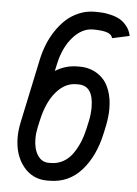

<svg xmlns="http://www.w3.org/2000/svg" viewBox="-52 -736 561 789"><g transform="rotate(5 229.0 -342.0)"><path d="M257.3 -465.8H266.1Q292 -465.8 315.2 -457Q338.4 -448.2 358.2 -429.7Q377.9 -411.1 389.6 -378.4Q401.4 -345.7 401.4 -302.7Q401.4 -270.5 393.1 -230L386.7 -200.7Q366.2 -105.5 313.5 -46.6Q260.7 12.2 180.7 12.2H171.9Q111.3 12.2 73.7 -34.9Q36.1 -82 36.1 -155.3Q36.1 -183.6 43 -216.3L99.6 -483.4Q106.4 -514.2 118.2 -543.7Q129.9 -573.2 148.4 -601.1Q167 -628.9 189.7 -649.7Q212.4 -670.4 242.7 -683.1Q272.9 -695.8 306.2 -695.8H314.9Q328.1 -695.8 340.8 -694.8Q353.5 -693.8 374 -689Q394.5 -684.1 410.2 -675.5Q425.8 -667 439.7 -649.9Q453.6 -632.8 458.5 -609.4L387.2 -593.8Q383.8 -608.4 366.9 -615Q350.1 -621.6 314.9 -622.6H306.2Q260.7 -622.6 223.1 -579.6Q185.5 -536.6 170.9 -467.8L164.6 -439Q206.1 -465.8 257.3 -465.8ZM114.3 -200.7Q109.4 -177.7 109.4 -155.3Q109.4 -113.8 126.2 -87.4Q143.1 -61 171.9 -61H180.7Q209.5 -61 233.2 -74.7Q256.8 -88.4 272.7 -112.1Q288.6 -135.7 298.8 -161.4Q309.1 -187 315.4 -216.3L321.8 -245.6Q328.1 -273.9 328.1 -302.7Q328.1 -392.6 266.1 -392.6H257.3Q210.9 -392.6 174.3 -349.9Q137.7 -307.1 121.1 -231.4Z"/></g></svg>

Font: Anka/Coder Narrow
Style: Italic
Weight: 400
Width: 3
Italic angle: -12°
Monospace: yes
Version: Version 001.100